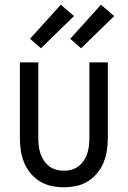

<svg xmlns="http://www.w3.org/2000/svg" viewBox="-20 -784 540 812"><path d="M250 8Q224 8 197.5 2.5Q171 -3 148.5 -17Q126 -31 109 -51.5Q92 -72 82 -96.5Q72 -121 68 -147.5Q64 -174 64 -200V-520H142V-200Q142 -183 144 -166.5Q146 -150 151 -134.5Q156 -119 165.5 -105Q175 -91 188 -81Q201 -71 217 -66.5Q233 -62 250 -62Q267 -62 283 -66.5Q299 -71 312 -81Q325 -91 334.5 -105Q344 -119 349 -134.5Q354 -150 356 -166.5Q358 -183 358 -200V-520H436V-200Q436 -174 432 -147.5Q428 -121 418 -96.5Q408 -72 391 -51.5Q374 -31 351.5 -17Q329 -3 302.5 2.5Q276 8 250 8ZM323 -580 277 -620 407 -764 463 -716ZM153 -580 107 -620 237 -764 293 -716Z"/></svg>

Font: Huly
Style: Regular
Weight: 400
Designer: Belleve Invis
Foundry: Belleve Invis
Version: Version 33.2.5; ttfautohint (v1.8.4)